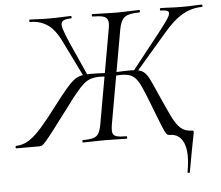

<svg xmlns="http://www.w3.org/2000/svg" viewBox="-81 -688 1087 944"><g transform="rotate(-5 463.0 -215.5)"><path d="M308.8 0Q305.2 0 305.2 -6Q305.2 -12 308.8 -12Q343 -12 360.7 -17.6Q378.4 -23.2 386.9 -38.8Q395.4 -54.4 400.4 -82.4L482.4 -545.4Q488.2 -574.4 482.8 -588.8Q477.4 -603.2 459.8 -608.1Q442.2 -613 409 -613Q405 -613 405 -619Q405 -625 409 -625Q431.6 -625 462.4 -623.5Q493.2 -622 521.8 -622Q554.8 -622 586.9 -623.5Q619 -625 638.8 -625Q642.8 -625 642.8 -619Q642.8 -613 638.8 -613Q588.6 -613 567.8 -598.2Q547 -583.4 539 -539.6L457.4 -79.4Q452.4 -50.6 455.2 -36.2Q458 -21.8 474 -16.9Q490 -12 523.2 -12Q526.4 -12 526.4 -6Q526.4 0 523.2 0Q500.4 0 473 -1Q445.6 -2 415.2 -2Q384.8 -2 357.2 -1Q329.6 0 308.8 0ZM-22.4 0Q-24.6 0 -24.5 -6Q-24.4 -12 -22.4 -12Q13.6 -13 43.7 -32.6Q73.8 -52.2 108.3 -91.8Q142.8 -131.4 188 -191.4Q224.8 -239.4 248.5 -267.9Q272.2 -296.4 290.1 -310.3Q308 -324.2 327.5 -328.6Q347 -333 375.6 -333Q406.4 -333 461.8 -330L459 -312Q448.2 -313 438.5 -314Q428.8 -315 420.8 -315Q394.2 -315 375.2 -309.4Q356.2 -303.8 338.1 -288.2Q320 -272.6 296.3 -243.4Q272.6 -214.2 237.4 -166.4Q190.4 -103.6 164.2 -69.7Q138 -35.8 124.9 -20.9Q111.8 -6 105.7 -3Q99.6 0 91.6 0ZM342.8 -317 251.8 -502.2Q222.2 -564.2 185.3 -588.6Q148.4 -613 100.4 -613Q96.4 -613 96.4 -619Q96.4 -625 100.2 -625Q119.2 -625 140 -623.5Q160.8 -622 194.4 -622Q231.4 -622 255.8 -623.5Q280.2 -625 301.8 -625Q305.8 -625 305.8 -619Q305.8 -613 301.8 -613Q269.8 -613 259.3 -602.4Q248.8 -591.8 256.5 -566.5Q264.2 -541.2 283.4 -497L360 -326ZM818.2 191.4Q817.2 194.6 811.6 194Q806 193.4 807 189.6Q824.2 97 804.7 48.5Q785.2 0 735.8 0Q728.8 0 723.6 -3.5Q718.4 -7 711.2 -22.2Q704 -37.4 690.2 -72.5Q676.4 -107.6 651.6 -171.4Q633.6 -218.4 620.5 -246.8Q607.4 -275.2 594.2 -289.7Q581 -304.2 564 -309.6Q547 -315 520.4 -315Q512.2 -315 502.2 -314Q492.2 -313 481.2 -312L482.8 -330Q540 -333 567.8 -333Q599 -333 617 -327.5Q635 -322 647.3 -306.5Q659.6 -291 672.5 -261.9Q685.4 -232.8 706.4 -185.6Q732.8 -126 751.5 -87.9Q770.2 -49.8 791.3 -31Q812.4 -12.2 844.8 -12Q852.8 -12 854 -9.2Q855.2 -6.4 853.2 4.4Q851.2 16.2 847.6 33.4Q844 50.6 837.4 86.4Q830.8 122.2 818.2 191.4ZM597.8 -317 583.8 -326 721 -499.4Q756 -544 772.4 -568.4Q788.8 -592.8 783.2 -602.9Q777.6 -613 745 -613Q741.4 -613 741.4 -619Q741.4 -625 745 -625Q769 -625 792.9 -623.5Q816.8 -622 852.8 -622Q888.2 -622 908.7 -623.5Q929.2 -625 947.8 -625Q951.6 -625 951.6 -619Q951.6 -613 947.8 -613Q897.6 -613 851.9 -586.9Q806.2 -560.8 754.2 -498.8Z"/></g></svg>

Font: Cormorant Light
Style: Italic
Weight: 300
Italic angle: -10°
Designer: Christian Thalmann (Catharsis Fonts)
Foundry: Catharsis Fonts
Version: Version 4.000